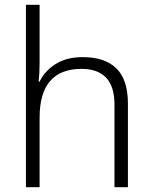

<svg xmlns="http://www.w3.org/2000/svg" viewBox="-20 -780 636 800"><path d="M145 -517Q145 -496 144 -477Q143 -458 141 -440H145Q166 -484 211.5 -513Q257 -542 325 -542Q417 -542 465 -495Q513 -448 513 -348V0H457V-344Q457 -420 422 -456.5Q387 -493 320 -493Q145 -493 145 -290V0H88V-760H145Z"/></svg>

Font: Noto Sans Sinhala Light
Style: Regular
Weight: 300
Designer: Jelle Bosma - Monotype Design Team
Foundry: Monotype Imaging Inc.
Version: Version 2.006; ttfautohint (v1.8.4.7-5d5b)